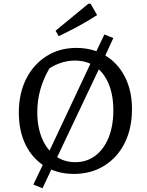

<svg xmlns="http://www.w3.org/2000/svg" viewBox="-20 -924 787 1030"><path d="M273 -52 208 86 159 66 227 -76ZM376 9Q288 9 221.5 -31.5Q155 -72 118 -146Q81 -220 81 -320Q81 -422 120 -500Q159 -578 229 -622.5Q299 -667 389 -667Q478 -667 545.5 -626Q613 -585 650.5 -511Q688 -437 688 -339Q688 -235 649 -157Q610 -79 539.5 -35Q469 9 376 9ZM384 -54Q445 -54 491 -88.5Q537 -123 562.5 -185.5Q588 -248 588 -332Q588 -414 563 -474Q538 -534 492 -566.5Q446 -599 382 -599Q346 -599 310.5 -588Q275 -577 245 -557Q180 -446 180 -323Q180 -242 205.5 -181.5Q231 -121 277 -87.5Q323 -54 384 -54ZM480 -614 540 -739 588 -720 529 -592ZM227 -76 480 -614 529 -592 273 -52ZM295 -730 278 -759 454 -904H466L501 -843Q451 -811 399.5 -783Q348 -755 295 -730Z"/></svg>

Font: Piazzolla Thin Medium
Style: Regular
Weight: 500
Version: Version 2.005